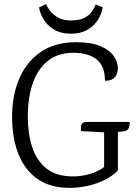

<svg xmlns="http://www.w3.org/2000/svg" viewBox="-20 -899 667 934"><path d="M350.6 -693.7Q423.5 -693.7 468.1 -674.9Q512.7 -656.1 533.1 -626.5Q553.4 -596.9 553.4 -565.8Q553.4 -552.3 548.1 -538.4Q542.7 -524.5 529.2 -515.4Q515.8 -506.3 490.6 -506.3Q490.6 -578.3 449.7 -610.3Q408.8 -642.2 337 -642.2Q262.3 -642.2 212.8 -602.8Q163.3 -563.3 139.3 -493.5Q115.2 -423.7 115.2 -332.8Q115.2 -250.1 136.5 -184Q157.8 -117.8 206.1 -79.3Q254.3 -40.8 334.7 -40.8Q378.2 -40.8 419.6 -53.4Q461 -66 486.5 -86.9V-270.1L553.5 -269.3V-70.7Q530.9 -45 493.3 -25.7Q455.7 -6.5 410 4.3Q364.4 15 317.8 15Q187.2 15 115 -72.1Q42.9 -159.2 38.9 -315.3Q36.6 -426 71.5 -511.2Q106.4 -596.3 176.5 -645Q246.5 -693.7 350.6 -693.7ZM400.5 -305.7H611.1Q611.1 -300.7 610.5 -290.8Q609.9 -280.8 603.8 -271.4Q597.7 -262.1 579.8 -260.1L554.7 -257.3L487.3 -255.3L373.7 -261.3Q373.7 -266.3 373.4 -277.1Q373.1 -288 379.1 -296.9Q385 -305.7 400.5 -305.7ZM325.9 -799.5Q367.7 -799.5 392 -812.8Q416.3 -826.1 428.6 -844.9Q440.8 -863.6 446 -877.6L479.6 -863.1Q475.6 -834.2 457.7 -804.7Q439.8 -775.1 406.7 -755.1Q373.7 -735.1 324.9 -735.1Q276 -735.1 242.9 -755.1Q209.8 -775.1 192.1 -804.7Q174.4 -834.2 170.1 -863.1L203.8 -879.1Q209.8 -865.1 224.1 -846Q238.4 -826.9 263.3 -813.2Q288.2 -799.5 325.9 -799.5Z"/></svg>

Font: Karma Variable Light
Style: Regular
Weight: 300
Designer: Joana Correia
Foundry: Indian Type Foundry
Version: Version 3.000